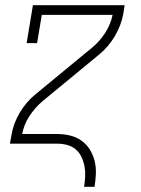

<svg xmlns="http://www.w3.org/2000/svg" viewBox="-20 -550 540 735"><path d="M302 165Q305 145 306 125.5Q307 106 303.5 87Q300 68 292 51Q284 34 270 22Q256 10 237.5 5Q219 0 199 0H18L24 -33Q31 -77 55.5 -118.5Q80 -160 117 -190L225 -279L333 -368Q363 -393 383.5 -425.5Q404 -458 411 -493H140L122 -385H82L106 -530H457L452 -497Q444 -453 419.5 -411.5Q395 -370 358 -340L250 -251L142 -162Q113 -137 92 -104.5Q71 -72 65 -37H199Q225 -37 249 -31Q273 -25 292 -11.5Q311 2 323.5 22Q336 42 342 65.5Q348 89 347 114.5Q346 140 342 165Z"/></svg>

Font: Iosevka Curly Slab XLtObl
Style: Regular
Weight: 200
Italic angle: -9°
Monospace: yes
Designer: Belleve Invis
Foundry: Belleve Invis
Version: Version 11.1.0; ttfautohint (v1.8.3)